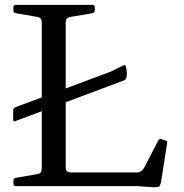

<svg xmlns="http://www.w3.org/2000/svg" viewBox="-20 -762 753 786"><path d="M42 -266Q34 -263 34 -273V-310Q34 -319 43 -323L434 -469L484 -494Q492 -498 496 -489Q498 -479 499 -468Q500 -457 498 -446Q497 -437 488 -433ZM151 0V-742H249V-78Q249 -66 254.5 -61Q260 -56 273 -56H538Q550 -56 557.5 -61Q565 -66 571 -77L628 -187Q632 -195 642 -192L657 -187Q667 -184 664 -174L639 -16Q637 -7 634 -2Q631 3 623.5 4Q616 5 599 4L544 0ZM44 0Q35 0 35 -10V-23Q35 -33 45 -34L131 -49Q143 -51 147 -56.5Q151 -62 151 -74V-215H249V0ZM35 -732Q35 -742 44 -742H358Q368 -742 368 -733V-720Q368 -711 359 -708L270 -693Q258 -691 253.5 -686Q249 -681 249 -669V-527H151V-668Q151 -680 147 -685.5Q143 -691 131 -693L45 -708Q35 -709 35 -719Z"/></svg>

Font: Hahmlet
Style: Regular
Weight: 400
Designer: Minjoo Ham & Mark Frömberg
Foundry: hypertype
Version: Version 1.001; ttfautohint (v1.8.3)